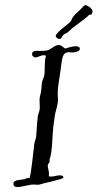

<svg xmlns="http://www.w3.org/2000/svg" viewBox="-20 -737 392 772"><path d="M300 -546C296 -549 291 -551 285 -551C268 -551 246 -542 242 -542C238 -542 229 -556 217 -556C199 -556 185 -538 172 -535C144 -527 109 -542 109 -519C109 -511 117 -506 121 -506C132 -506 145 -515 156 -515C159 -515 162 -514 165 -513C157 -488 162 -462 158 -433C156 -425 152 -417 150 -411C147 -399 148 -390 146 -375C145 -361 139 -350 139 -335C139 -325 140 -315 140 -305C140 -289 134 -282 132 -269C128 -241 128 -211 125 -185C123 -175 119 -167 118 -159C115 -139 104 -21 98 -21H90C85 -21 83 -18 81 -17C64 -13 34 -15 34 1C34 12 40 15 50 15C68 15 97 5 114 5C122 5 127 6 132 6C134 6 137 5 140 5C154 -1 235 -16 235 -23C235 -31 226 -32 220 -32C209 -32 197 -27 185 -27C182 -27 179 -28 176 -28C176 -31 177 -34 177 -37C177 -49 172 -64 172 -70C172 -79 180 -84 180 -88C180 -90 179 -91 179 -93V-94C191 -130 189 -171 194 -225C196 -239 199 -259 201 -276C205 -296 213 -315 213 -335C213 -344 212 -354 212 -364C212 -387 219 -421 223 -451C230 -501 229 -527 257 -527C261 -527 265 -526 270 -526C279 -526 301 -529 301 -540C301 -542 301 -543 300 -546ZM348 -679C351 -683 352 -687 352 -690C352 -705 330 -716 321 -717V-715C321 -714 316 -713 315 -711C298 -691 271 -675 266 -653C254 -638 204 -607 204 -591C204 -587 213 -580 219 -580C228 -581 229 -591 236 -598C240 -601 246 -603 251 -606C258 -612 266 -620 271 -624C299 -646 329 -666 338 -677C340 -679 346 -677 348 -679Z"/></svg>

Font: Jim Nightshade
Style: Regular
Weight: 400
Designer: Astigmatic (AOETI)
Foundry: Astigmatic (AOETI)
Version: Version 1.000